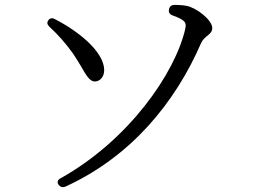

<svg xmlns="http://www.w3.org/2000/svg" viewBox="-20 -738 1040 787"><path d="M220 19C227 28 236 32 248 27C515 -95 697 -314 805 -563C811 -576 822 -585 833 -594C841 -601 850 -608 850 -623C850 -656 786 -706 745 -714C728 -717 711 -718 696 -718C684 -718 676 -713 673 -701V-700C670 -689 674 -680 687 -675C742 -655 745 -645 739 -618C697 -438 509 -164 228 -7C216 -1 213 9 220 19ZM182 -629C220 -594 250 -559 279 -519C293 -497 303 -482 311 -468C333 -430 347 -404 369 -404C390 -404 408 -424 407 -452C406 -525 303 -610 204 -660C193 -666 184 -663 178 -655C172 -646 173 -638 182 -629Z"/></svg>

Font: 寒蝉锦书宋 Text
Style: Regular
Weight: 400
Designer: 寒蝉锦书宋{Warren} 思源宋体{Ryoko NISHIZUKA 西塚涼子 (kana & ideographs); Frank Grießhammer (Latin, Greek & Cyrillic); Wenlong ZHANG 
Foundry: Adobe & ChillType
Version: Version 2.000;Glyphs 3.1.1 (3135)